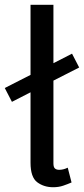

<svg xmlns="http://www.w3.org/2000/svg" viewBox="-28 -770 352 805"><path d="M195 15Q156 15 128 -6Q100 -27 100 -88V-383L22 -343L-8 -401L100 -456V-750H196V-505L274 -545L304 -487L196 -432V-85Q196 -69 202.5 -63.5Q209 -58 220 -58Q238 -58 256 -67L272 -5Q256 2 237 8.5Q218 15 195 15Z"/></svg>

Font: Orienta
Style: Regular
Weight: 400
Designer: Eduardo Rodriguez Tunni
Foundry: Eduardo Rodriguez Tunni
Version: Version 1.002; ttfautohint (v1.8.4.7-5d5b);gftools[0.9.23]